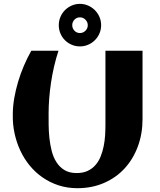

<svg xmlns="http://www.w3.org/2000/svg" viewBox="-20 -968 836 1003"><path d="M285.6 -703.1Q272.5 -663.6 262.7 -621.3Q252.9 -579.1 246.6 -536.9Q240.2 -494.6 237.1 -453.6Q233.9 -412.6 233.9 -376Q233.9 -349.1 234.1 -315.7Q234.4 -282.2 238 -247.6Q241.7 -212.9 250 -179.9Q258.3 -147 274.7 -121.1Q291 -95.2 316.7 -79.6Q342.3 -64 380.4 -64Q414.1 -64 438.2 -75.4Q462.4 -86.9 479.2 -106.4Q496.1 -126 506.1 -151.4Q516.1 -176.8 521.7 -204.6Q527.3 -232.4 529.1 -261Q530.8 -289.6 530.8 -315.4V-703.1H724.6V-345.7Q724.6 -269 700.2 -203.1Q675.8 -137.2 631.3 -88.6Q586.9 -40 523.9 -12.5Q460.9 15.1 384.3 15.1Q331.5 15.1 286.1 0.2Q240.7 -14.6 202.9 -40.8Q165 -66.9 135.5 -102.8Q106 -138.7 86.2 -181.2Q66.4 -223.6 56.2 -270.8Q45.9 -317.9 46.9 -366.2V-376Q47.4 -415 54.7 -456.8Q62 -498.5 74.5 -540.5Q86.9 -582.5 104.5 -623.8Q122.1 -665 143.6 -703.1ZM508.3 -836.4Q508.3 -813.5 499.5 -793.2Q490.7 -772.9 475.8 -758.1Q460.9 -743.2 440.7 -734.4Q420.4 -725.6 397.5 -725.6Q374.5 -725.6 354.2 -734.4Q334 -743.2 319.1 -758.1Q304.2 -772.9 295.7 -793.2Q287.1 -813.5 287.1 -836.4Q287.1 -859.4 295.7 -879.6Q304.2 -899.9 319.3 -915Q334.5 -930.2 354.5 -939Q374.5 -947.8 397.5 -947.8Q419.9 -947.8 440.2 -939Q460.4 -930.2 475.6 -915Q490.7 -899.9 499.5 -879.6Q508.3 -859.4 508.3 -836.4ZM438.5 -836.4Q438.5 -853 426.3 -865.2Q414.1 -877.4 397.5 -877.4Q380.4 -877.4 368.9 -865.2Q357.4 -853 357.4 -836.4Q357.4 -819.8 368.9 -807.6Q380.4 -795.4 397.5 -795.4Q414.1 -795.4 426.3 -807.4Q438.5 -819.3 438.5 -836.4Z"/></svg>

Font: Aclonica
Style: Regular
Weight: 400
Version: Version 1.001